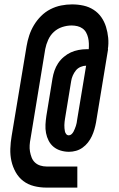

<svg xmlns="http://www.w3.org/2000/svg" viewBox="-20 -777 540 874"><path d="M192 77Q162 77 134.5 70Q107 63 86 47Q65 31 51.5 7Q38 -17 32 -44Q26 -71 27 -100Q28 -129 33 -158L101 -567Q105 -591 113 -615.5Q121 -640 134.5 -662.5Q148 -685 167 -704Q186 -723 209.5 -735Q233 -747 258 -752Q283 -757 308 -757Q335 -757 360 -751.5Q385 -746 406 -732.5Q427 -719 441 -699Q455 -679 462.5 -655Q470 -631 472.5 -605Q475 -579 471 -553H472L417 -219Q414 -203 409.5 -187.5Q405 -172 398 -157Q391 -142 380.5 -128.5Q370 -115 356 -105Q342 -95 326 -90.5Q310 -86 294 -86Q275 -86 256.5 -91.5Q238 -97 224 -108.5Q210 -120 201.5 -136.5Q193 -153 189.5 -171.5Q186 -190 187 -209.5Q188 -229 191 -249L219 -420Q222 -438 228 -455.5Q234 -473 244.5 -489Q255 -505 270.5 -518Q286 -531 302.5 -538.5Q319 -546 337.5 -549.5Q356 -553 373 -553H384Q385 -566 384.5 -579.5Q384 -593 381 -605.5Q378 -618 372 -629Q366 -640 355.5 -647.5Q345 -655 332 -658Q319 -661 306 -661Q285 -661 263.5 -654Q242 -647 225.5 -632Q209 -617 199.5 -596Q190 -575 186 -554L119 -146Q116 -131 115 -116Q114 -101 116.5 -87Q119 -73 124 -60Q129 -47 139 -37.5Q149 -28 163 -23.5Q177 -19 192 -19H332V77ZM293 -161Q300 -161 305.5 -166Q311 -171 314.5 -177.5Q318 -184 320.5 -190.5Q323 -197 325.5 -204Q328 -211 329 -217.5Q330 -224 331 -231L372 -478Q360 -478 347 -472.5Q334 -467 325.5 -456.5Q317 -446 311.5 -433.5Q306 -421 304 -408L276 -237Q275 -230 274 -222.5Q273 -215 273 -207.5Q273 -200 273.5 -193Q274 -186 275.5 -179Q277 -172 281.5 -166.5Q286 -161 293 -161Z"/></svg>

Font: Iosevka Curly Slab
Style: Bold Italic
Weight: 700
Italic angle: -9°
Monospace: yes
Designer: Belleve Invis
Foundry: Belleve Invis
Version: Version 22.1.2; ttfautohint (v1.8.4)